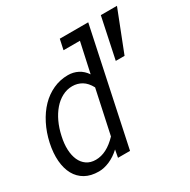

<svg xmlns="http://www.w3.org/2000/svg" viewBox="-156 -776 915 925"><g transform="rotate(-30 301.5 -313.0)"><path d="M315.9 0H249L256.8 -42Q229 -16.1 197.5 -2.4Q166 11.2 137.2 11.2Q92.8 11.2 61.8 -6.3Q30.8 -23.9 13.4 -55.4Q-3.9 -86.9 -7.6 -130.9Q-11.2 -174.8 0 -227.1Q11.2 -278.8 33.7 -323Q56.2 -367.2 86.7 -398.7Q117.2 -430.2 156 -448Q194.8 -465.8 238.8 -465.8Q268.1 -465.8 293.5 -452.9Q318.8 -439.9 335.9 -414.1L372.1 -580.1H280.8L293 -637.2H451.2ZM323.2 -349.1Q306.2 -380.9 282.5 -395Q258.8 -409.2 230 -409.2Q200.2 -409.2 173.6 -395Q147 -380.9 126 -356.4Q105 -332 89.6 -299.1Q74.2 -266.1 65.9 -227.1Q57.1 -188 58.6 -155Q60.1 -122.1 71 -97.7Q82 -73.2 102.5 -59.1Q123 -44.9 152.8 -44.9Q212.9 -44.9 271 -106ZM610.8 -636.7 522 -409.7H473.1L521 -636.7Z"/></g></svg>

Font: Anonymous Pro
Style: Italic
Weight: 400
Italic angle: -12°
Monospace: yes
Designer: Mark Simonson
Version: Version 1.003